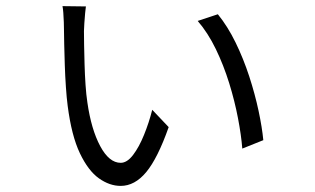

<svg xmlns="http://www.w3.org/2000/svg" viewBox="-20 -590 1040 633"><path d="M263.2 -568.8Q262.2 -563 260.7 -546.9Q259.3 -530.8 258.1 -513.9Q256.8 -497.1 256.8 -487.8Q256.8 -470.2 257.3 -440.9Q257.8 -411.6 258.8 -377.4Q259.8 -343.3 262 -310.3Q264.2 -277.3 268.1 -252Q280.8 -163.6 310.3 -108.4Q339.8 -53.2 377.9 -53.2Q398.9 -53.2 418.7 -79.1Q438.5 -105 454.8 -145.3Q471.2 -185.5 481.9 -228L536.1 -170.9Q500 -68.4 462.2 -22.7Q424.3 22.9 377.9 22.9Q341.3 22.9 306.2 -2Q271 -26.9 243.4 -84.7Q215.8 -142.6 203.1 -241.2Q199.7 -267.1 197.3 -302.7Q194.8 -338.4 193.6 -375.7Q192.4 -413.1 191.7 -444.3Q190.9 -475.6 190.9 -492.2Q190.9 -501 190.4 -517.1Q189.9 -533.2 188.7 -548.3Q187.5 -563.5 186 -569.8ZM698.2 -543Q730.5 -503.4 756.6 -450Q782.7 -396.5 801.8 -337.9Q820.8 -279.3 832.5 -224.4Q844.2 -169.4 848.1 -127.9L778.8 -100.1Q775.4 -144 764.6 -200.4Q753.9 -256.8 735.6 -315.9Q717.3 -375 691.4 -428.5Q665.5 -481.9 631.8 -521Z"/></svg>

Font: Shanggu Mono N
Style: Regular
Weight: 350
Designer: GuiWonder
Version: Version 1.021